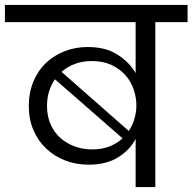

<svg xmlns="http://www.w3.org/2000/svg" viewBox="-47 -760 782 780"><path d="M504 -196Q481 -151 433 -121Q385 -91 313 -91Q262 -91 218 -108Q174 -125 141 -156Q108 -187 89 -231Q70 -275 70 -330Q70 -384 88.5 -428.5Q107 -473 139.5 -504Q172 -535 215.5 -552Q259 -569 310 -569Q382 -569 430.5 -538Q479 -507 504 -463V-670H-27V-740H715V-670H584V0H504ZM326 -512Q253 -512 203 -468L476 -228Q492 -251 499.5 -278.5Q507 -306 507 -332Q507 -365 496 -397Q485 -429 462.5 -454.5Q440 -480 406 -496Q372 -512 326 -512ZM328 -153Q368 -153 398.5 -165.5Q429 -178 451 -198L176 -438Q161 -416 152.5 -389Q144 -362 144 -330Q144 -288 158.5 -255Q173 -222 198.5 -199.5Q224 -177 257 -165Q290 -153 328 -153Z"/></svg>

Font: Poppins
Style: Regular
Weight: 400
Designer: Ninad Kale (Devanagari), Jonny Pinhorn (Latin)
Foundry: Indian Type Foundry
Version: Version 3.002 2017